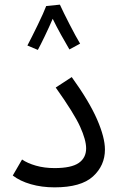

<svg xmlns="http://www.w3.org/2000/svg" viewBox="-20 -801 517 827"><path d="M75 -114Q98 -98 134.5 -87.5Q171 -77 215 -77Q287 -77 319 -99Q351 -121 351 -162Q351 -198 325 -255.5Q299 -313 220 -424L289 -469Q364 -365 398 -287Q432 -209 432 -157Q432 -88 380.5 -41Q329 6 215 6Q160 6 113 -7.5Q66 -21 35 -45ZM279 -588Q264 -613 243 -651Q222 -689 207 -720Q192 -685 173 -645.5Q154 -606 143 -586L98 -605Q115 -637 142 -692.5Q169 -748 179 -775L238 -781Q252 -750 279.5 -696.5Q307 -643 325 -613Z"/></svg>

Font: Noto Sans Arabic
Style: Regular
Weight: 400
Designer: Nadine Chahine
Foundry: Monotype Imaging Inc.
Version: Version 1.001